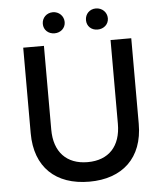

<svg xmlns="http://www.w3.org/2000/svg" viewBox="-59 -918 834 979"><g transform="rotate(-5 358.5 -428.5)"><path d="M248 -759C279 -759 304 -781 304 -812C304 -843 279 -867 248 -867C216 -867 192 -843 192 -812C192 -781 216 -759 248 -759ZM468 -759C500 -759 525 -781 525 -812C525 -843 500 -867 468 -867C436 -867 413 -843 413 -812C413 -781 436 -759 468 -759ZM359 10C528 10 635 -87 635 -262V-700H529V-271C529 -157 467 -90 359 -90C251 -90 188 -157 188 -271V-700H82V-262C82 -88 187 10 359 10Z"/></g></svg>

Font: Fixel Display Medium
Style: Regular
Weight: 500
Designer: AlfaBravo + MacPaw
Foundry: Kyrylo Tkachov, Marchela Mozhyna, Serhii Makarenko, Maria Weinstein, Zakhar Kryvoshyya
Version: Version 1.211